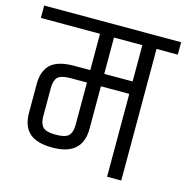

<svg xmlns="http://www.w3.org/2000/svg" viewBox="-122 -743 814 837"><g transform="rotate(15 285.0 -325.0)"><path d="M434 0V-374H306V-182Q306 -61 170 -61Q99 -61 66 -91Q33 -121 33 -182V-311Q33 -371 65.5 -400.5Q98 -430 170 -430H243V-594H-24V-650H594V-594H498V0ZM306 -430H434V-594H306ZM243 -183V-374H170Q126 -374 111.5 -359Q97 -344 97 -310V-183Q97 -150 111.5 -134.5Q126 -119 170 -119Q214 -119 228.5 -134.5Q243 -150 243 -183Z"/></g></svg>

Font: Khand
Style: Regular
Weight: 400
Designer: Devanagari: Sanchit Sawaria, Jyotish Sonowal; Latin: Satya Rajpurohit
Foundry: Indian Type Foundry
Version: Version 1.101;PS 1.0;hotconv 1.0.78;makeotf.lib2.5.61930; tt